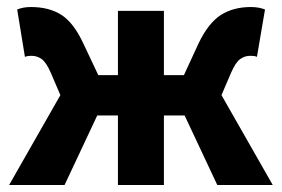

<svg xmlns="http://www.w3.org/2000/svg" viewBox="-20 -527 803 547"><path d="M6 0 152 -256 125 -319Q112 -349 99 -358.5Q86 -368 70 -368Q65 -368 60.5 -367.5Q56 -367 51 -365L29 -500Q46 -507 68 -507Q120 -507 155 -484.5Q190 -462 217 -404L260 -313H316V-496H447V-313H504L546 -404Q574 -462 609.5 -484.5Q645 -507 695 -507Q717 -507 735 -500L712 -365Q708 -367 703 -367.5Q698 -368 693 -368Q677 -368 664 -358.5Q651 -349 638 -319L611 -256L757 0H599L506 -198H447V0H316V-198H257L164 0Z"/></svg>

Font: Source Sans 3
Style: Bold
Weight: 700
Designer: Paul D. Hunt
Foundry: Adobe
Version: Version 3.052;hotconv 1.1.0;makeotfexe 2.6.0